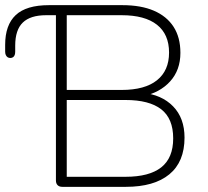

<svg xmlns="http://www.w3.org/2000/svg" viewBox="-20 -725 807 745"><path d="M222 0Q210 0 203.5 -6.5Q197 -13 197 -25V-666H159Q98 -666 68.5 -637.5Q39 -609 39 -548V-525Q39 -517 37 -511.5Q35 -506 30.5 -503Q26 -500 20 -500Q14 -500 9.5 -503Q5 -506 2.5 -511.5Q0 -517 0 -525V-551Q0 -628 41 -666.5Q82 -705 170 -705H455Q527 -705 577 -683.5Q627 -662 653.5 -621Q680 -580 680 -520Q680 -453 640 -409Q600 -365 532 -351V-365Q607 -358 651.5 -312.5Q696 -267 696 -191Q696 -97 637 -48.5Q578 0 468 0ZM239 -39H467Q559 -39 605.5 -75.5Q652 -112 652 -188Q652 -265 605.5 -301Q559 -337 467 -337H239ZM239 -376H452Q542 -376 589 -413.5Q636 -451 636 -521Q636 -592 589 -629Q542 -666 452 -666H239Z"/></svg>

Font: Nunito ExtraLight
Style: Regular
Weight: 200
Designer: Vernon Adams
Foundry: Vernon Adams
Version: Version 3.602;April 4, 2023;FontCreator 14.0.0.2856 64-bit